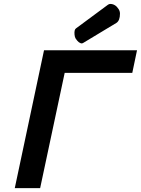

<svg xmlns="http://www.w3.org/2000/svg" viewBox="-20 -970 727 990"><path d="M408.7 -748.5Q404.8 -746.1 402.8 -746.1Q386.2 -746.1 369.6 -772Q365.7 -778.3 364.3 -791Q361.8 -817.9 372.6 -824.2L535.6 -944.8Q542 -949.7 548.3 -949.7Q575.2 -949.7 592.3 -921.9Q598.6 -911.6 598.6 -899.4Q598.6 -864.7 581.1 -852.5ZM313.5 -594.2 187 0H56.2L207 -710.9H686.5L662.1 -594.2Z"/></svg>

Font: Tuffy
Style: BoldItalic
Weight: 700
Italic angle: -12°
Designer: Thatcher Ulrich, Karoly Barta, Michael Everson
Version: Version 001.271